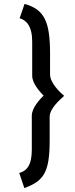

<svg xmlns="http://www.w3.org/2000/svg" viewBox="-20 -842 384 978"><path d="M104 116C202 80 233 38 233 -127V-247C233 -289 284 -333 307 -354C284 -372 235 -421 235 -462V-567C235 -731 207 -794 105 -822L80 -749C113 -740 144 -710 144 -631V-456C144 -416 186 -371 202 -355C186 -339 142 -294 142 -253V-79C142 0 116 29 78 39Z"/></svg>

Font: Advent Pro
Style: SemiBold
Weight: 600
Designer: Andreas Kalpakidis
Foundry: Andreas Kalpakidis
Version: Version 2.002 2008